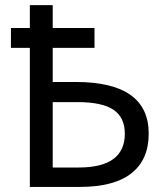

<svg xmlns="http://www.w3.org/2000/svg" viewBox="-20 -734 653 754"><path d="M289.1 -76.2Q470.2 -76.2 470.2 -209Q470.2 -272.9 425.5 -303Q380.9 -333 285.2 -333H187V-76.2ZM22.9 -624H97.2V-713.9H187V-624H351.1V-545.9H187V-412.1H276.9Q564 -412.1 564 -209Q564 -106.9 496.1 -53.5Q428.2 0 293.9 0H97.2V-545.9H22.9Z"/></svg>

Font: NotoSans
Style: Regular
Weight: 400
Designer: Monotype Design team
Foundry: Monotype Imaging Inc.
Version: Version 1.04